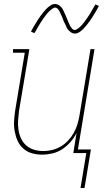

<svg xmlns="http://www.w3.org/2000/svg" viewBox="-20 -766 540 961"><path d="M354 -598Q348 -598 342 -600.5Q336 -603 331.5 -607Q327 -611 322.5 -615.5Q318 -620 315.5 -625Q313 -630 310.5 -635.5Q308 -641 305.5 -646.5Q303 -652 300 -657.5Q297 -663 295 -669.5Q293 -676 290.5 -682Q288 -688 285 -693.5Q282 -699 280.5 -703.5Q279 -708 275 -714Q271 -720 266.5 -724Q262 -728 256 -728Q251 -728 249 -726.5Q247 -725 243 -723Q239 -721 234.5 -717Q230 -713 224 -707Q218 -701 216 -698.5Q214 -696 211.5 -692.5Q209 -689 206.5 -686Q204 -683 201.5 -679.5Q199 -676 196 -672Q193 -668 190.5 -663.5Q188 -659 184.5 -654.5Q181 -650 178.5 -645Q176 -640 172.5 -634.5Q169 -629 166 -623.5Q163 -618 159.5 -612Q156 -606 152 -600L135 -608Q141 -620 147 -630Q153 -640 158.5 -649Q164 -658 169 -666Q174 -674 179.5 -681.5Q185 -689 189.5 -695Q194 -701 198.5 -706.5Q203 -712 210.5 -720Q218 -728 226 -734Q234 -740 240.5 -743Q247 -746 256 -746Q262 -746 268 -743.5Q274 -741 278.5 -737.5Q283 -734 287.5 -729Q292 -724 294.5 -719Q297 -714 299.5 -708.5Q302 -703 304.5 -697.5Q307 -692 309.5 -686.5Q312 -681 314.5 -674.5Q317 -668 319.5 -662Q322 -656 324.5 -650.5Q327 -645 329 -640.5Q331 -636 335 -630Q339 -624 343.5 -620Q348 -616 354 -616Q359 -616 361 -617.5Q363 -619 367 -621Q371 -623 375.5 -627Q380 -631 386 -637Q392 -643 394 -645.5Q396 -648 398.5 -651.5Q401 -655 403.5 -658Q406 -661 408.5 -665Q411 -669 414 -672.5Q417 -676 419.5 -680.5Q422 -685 425.5 -689.5Q429 -694 431.5 -699Q434 -704 437.5 -709.5Q441 -715 444 -720.5Q447 -726 450.5 -732Q454 -738 458 -744L475 -736Q469 -724 463 -714Q457 -704 451.5 -695Q446 -686 441 -678Q436 -670 430.5 -662.5Q425 -655 420.5 -649Q416 -643 411.5 -637.5Q407 -632 399.5 -624Q392 -616 384 -610Q376 -604 369.5 -601Q363 -598 354 -598ZM383 175 412 0H347L363 -100Q351 -76 332.5 -55Q314 -34 291 -19Q268 -4 242 2Q216 8 190 8Q164 8 139.5 1Q115 -6 96.5 -22.5Q78 -39 68 -61.5Q58 -84 53.5 -109Q49 -134 50.5 -160.5Q52 -187 56 -213L104 -502H45V-520H127L75 -210Q72 -186 70.5 -162.5Q69 -139 72.5 -116Q76 -93 85.5 -72.5Q95 -52 112 -37.5Q129 -23 151 -16.5Q173 -10 197 -10Q219 -10 241.5 -15.5Q264 -21 284.5 -33Q305 -45 321.5 -63Q338 -81 349.5 -101.5Q361 -122 367.5 -144Q374 -166 378 -189L433 -520H453L370 -18H435L403 175Z"/></svg>

Font: Iosevka Curly Slab Thin
Style: Italic
Weight: 100
Italic angle: -9°
Monospace: yes
Designer: Belleve Invis
Foundry: Belleve Invis
Version: Version 22.1.2; ttfautohint (v1.8.4)